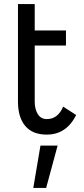

<svg xmlns="http://www.w3.org/2000/svg" viewBox="-20 -649 411 940"><path d="M68 -151V-629H150V-500H303V-426H150V-151Q150 -115 165 -90.5Q180 -66 209 -66Q238 -66 258 -82.5Q278 -99 289 -127L353 -86Q305 10 209 10Q139 10 103.5 -32.5Q68 -75 68 -151ZM178 64H262L206 271H143Z"/></svg>

Font: Bellota
Style: Bold
Weight: 700
Designer: Kemie Guaida
Foundry: Kemie Guaida
Version: Version 4.001